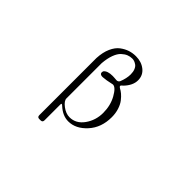

<svg xmlns="http://www.w3.org/2000/svg" viewBox="-153 -898 1307 1307"><g transform="rotate(45 500.0 -245.0)"><path d="M502 -629Q555 -629 591.5 -600Q628 -571 628 -523Q628 -474 583 -427L575 -420Q560 -409 578 -398Q594 -390 609.5 -377Q625 -364 641.5 -343Q658 -322 668.5 -289.5Q679 -257 679 -219Q679 -119 620 -54Q561 11 489 11Q435 11 386 -34Q370 -50 370 -33V120Q370 139 352 139H338Q320 139 320 120V-430Q323 -488 341.5 -529Q360 -570 387.5 -590.5Q415 -611 443 -620Q471 -629 502 -629ZM527 -382Q525 -382 509.5 -378.5Q494 -375 477 -372Q460 -369 443 -368Q426 -367 418.5 -375Q411 -383 417 -399Q435 -422 485 -422Q493 -422 505 -421Q517 -420 523 -419.5Q529 -419 535.5 -422Q542 -425 546 -433Q564 -478 564 -516Q564 -541 556.5 -559Q549 -577 537.5 -585Q526 -593 516 -596.5Q506 -600 496 -600Q475 -600 456.5 -592.5Q438 -585 419 -567.5Q400 -550 387 -515Q374 -480 370 -431V-91Q370 -68 405 -41.5Q440 -15 475 -15Q537 -15 577 -71Q617 -127 617 -198.5Q617 -270 585.5 -326Q554 -382 527 -382Z"/></g></svg>

Font: cwTeXMing
Style: Medium
Weight: 500
Version: Version 1.17